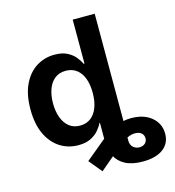

<svg xmlns="http://www.w3.org/2000/svg" viewBox="-132 -838 1048 1152"><g transform="rotate(-15 392.5 -262.0)"><path d="M613.3 204.1Q546.4 204.1 504.6 181.9Q462.9 159.7 443.1 120.1Q423.3 80.6 423.3 29.3V-106.9H560.1V59.1Q560.1 86.9 576.4 101.6Q592.8 116.2 615.7 116.2Q636.7 116.2 650.1 104.2Q663.6 92.3 663.6 72.8Q663.6 55.2 651.9 42.7Q640.1 30.3 616.2 28.3Q601.1 26.9 585.2 31Q569.3 35.2 550.8 45.9Q532.2 56.6 507.3 75.7L363.3 197.8L296.4 116.7L433.1 3.4Q468.8 -26.9 514.9 -46.4Q561 -65.9 610.4 -65.9Q689.9 -65.9 737.3 -25.9Q784.7 14.2 784.7 77.1Q784.7 136.2 739.7 170.2Q694.8 204.1 613.3 204.1ZM265.1 9.3Q201.7 9.3 150.9 -23.4Q100.1 -56.2 70.8 -118.9Q41.5 -181.6 41.5 -272Q41.5 -364.3 71.5 -426.8Q101.6 -489.3 152.3 -521Q203.1 -552.7 264.6 -552.7Q312 -552.7 343 -536.9Q374 -521 392.6 -498.3Q411.1 -475.6 420.4 -454.6H425.8V-727.5H562.5V0H428.2V-86.9H420.4Q410.6 -65.9 391.6 -43.7Q372.6 -21.5 342 -6.1Q311.5 9.3 265.1 9.3ZM305.2 -101.6Q344.7 -101.6 372.3 -123Q399.9 -144.5 414.1 -182.9Q428.2 -221.2 428.2 -272.5Q428.2 -324.2 414.1 -362.1Q399.9 -399.9 372.3 -420.9Q344.7 -441.9 305.2 -441.9Q264.6 -441.9 237.1 -420.2Q209.5 -398.4 195.6 -360.1Q181.6 -321.8 181.6 -272.5Q181.6 -223.1 195.8 -184.3Q210 -145.5 237.5 -123.5Q265.1 -101.6 305.2 -101.6Z"/></g></svg>

Font: Inter Cardless
Style: Bold
Weight: 700
Designer: Rasmus Andersson
Foundry: rsms
Version: Version 4.001;git-9221beed3